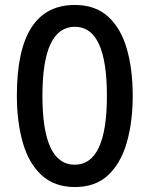

<svg xmlns="http://www.w3.org/2000/svg" viewBox="-20 -744 603 774"><path d="M515 -358Q515 -252 491 -169Q467 -86 416 -38Q365 10 282 10Q199 10 147 -38.5Q95 -87 71.5 -170.5Q48 -254 48 -359Q48 -724 282 -724Q365 -724 416.5 -676.5Q468 -629 491.5 -546.5Q515 -464 515 -358ZM151 -358Q151 -80 281 -80Q411 -80 411 -358Q411 -636 282 -636Q151 -636 151 -358Z"/></svg>

Font: Noto Sans ExtraCondensed Medium
Style: Regular
Weight: 500
Width: 2
Designer: Monotype Design Team
Foundry: Monotype Imaging Inc.
Version: Version 2.013; ttfautohint (v1.8.4.7-5d5b)